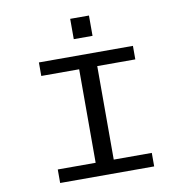

<svg xmlns="http://www.w3.org/2000/svg" viewBox="-96 -1006 1067 1098"><g transform="rotate(-10 437.5 -457.0)"><path d="M164.5 0V-78.5H384.5V-621.5H164.5V-700H710.5V-621.5H489.5V-78.5H710.5V0ZM384 -914.5H493V-796.5H384Z"/></g></svg>

Font: Trispace SemiExpanded
Style: Regular
Weight: 400
Width: 6
Designer: Tyler Finck
Foundry: Etcetera Type Company
Version: Version 1.210; ttfautohint (v1.8.3)